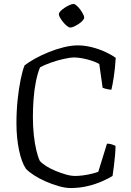

<svg xmlns="http://www.w3.org/2000/svg" viewBox="-20 -949 662 969"><path d="M336 0Q310 0 276.5 -9.5Q243 -19 210 -33.5Q177 -48 151 -65Q125 -82 111 -97Q89 -129 76 -191.5Q63 -254 63 -327Q63 -389 69 -446Q75 -503 84.5 -549Q94 -595 104 -619Q124 -635 155.5 -652.5Q187 -670 225 -685.5Q263 -701 301.5 -710.5Q340 -720 373 -720Q406 -720 442.5 -711Q479 -702 511.5 -687Q544 -672 564 -657Q561 -605 554.5 -562Q548 -519 542 -496Q524 -498 513 -501Q502 -504 498 -506L481 -626Q468 -634 444.5 -642Q421 -650 396.5 -654.5Q372 -659 356 -659Q334 -659 301 -651.5Q268 -644 235.5 -632.5Q203 -621 182 -609Q170 -580 161.5 -538.5Q153 -497 149.5 -450Q146 -403 146 -357Q146 -312 150.5 -269Q155 -226 163 -192Q171 -158 181 -137Q191 -125 212 -111.5Q233 -98 259.5 -87Q286 -76 312 -68.5Q338 -61 359 -61Q378 -61 400 -64Q422 -67 442.5 -72Q463 -77 476 -82L520 -224Q534 -224 545.5 -220Q557 -216 563 -213Q563 -190 560.5 -164Q558 -138 555 -112Q552 -86 548 -61Q529 -49 496.5 -34.5Q464 -20 423 -10Q382 0 336 0ZM334 -810Q328 -810 318 -818Q308 -826 299 -837Q290 -848 283.5 -859Q277 -870 277 -877Q277 -884 285.5 -893Q294 -902 306.5 -910Q319 -918 331 -923.5Q343 -929 351 -929Q357 -929 366.5 -921Q376 -913 384.5 -901.5Q393 -890 399 -878.5Q405 -867 405 -860Q405 -854 397 -845Q389 -836 377.5 -828.5Q366 -821 354.5 -815.5Q343 -810 334 -810Z"/></svg>

Font: Texturina Medium 12pt ExtraLight
Style: Regular
Weight: 250
Version: Version 1.002